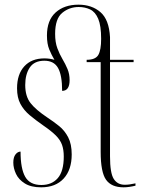

<svg xmlns="http://www.w3.org/2000/svg" viewBox="-20 -792 619 822"><path d="M156 10Q113 10 86.5 -6.5Q60 -23 48.5 -47.5Q37 -72 37 -96Q37 -119 46.5 -131Q56 -143 68 -143Q68 -70 88 -35Q108 0 157 0Q202 0 227.5 -29.5Q253 -59 253 -122Q253 -151 245.5 -172Q238 -193 219 -212Q200 -231 165 -255Q132 -278 107 -299Q82 -320 67.5 -347Q53 -374 53 -414Q53 -474 84 -508Q115 -542 170 -542Q193 -542 213 -536Q201 -556 191 -580Q181 -604 181 -640Q181 -705 218 -738.5Q255 -772 316 -772Q373 -772 410 -740Q447 -708 451 -633V-536H552V-526H451V-123Q451 -51 467 -26Q483 -1 514 -1Q525 -1 535 -2.5Q545 -4 560 -7V3Q548 6 534.5 8Q521 10 509 10Q457 10 434 -22.5Q411 -55 411 -142V-526H351V-536Q389 -536 401 -557Q413 -578 413 -626Q413 -682 400.5 -711.5Q388 -741 366 -751.5Q344 -762 317 -762Q277 -762 246.5 -737Q216 -712 216 -647Q216 -611 225.5 -585.5Q235 -560 247.5 -539Q260 -518 269 -496.5Q278 -475 278 -449Q278 -403 246 -403Q246 -470 228.5 -501Q211 -532 170 -532Q127 -532 107.5 -503Q88 -474 88 -428Q88 -380 110.5 -351Q133 -322 184 -288Q210 -271 233.5 -252Q257 -233 272 -204Q287 -175 287 -131Q287 -65 252.5 -27.5Q218 10 156 10Z"/></svg>

Font: Noto Serif Display ExtraCondensed ExtraLight
Style: Regular
Weight: 200
Width: 2
Designer: Monotype Design Team
Foundry: Monotype Imaging Inc.
Version: Version 2.009